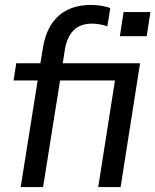

<svg xmlns="http://www.w3.org/2000/svg" viewBox="-20 -760 631 780"><path d="M64 0 133 -433H35L46 -503H144L155 -569Q169 -652 218.5 -696Q268 -740 350 -740Q370 -740 392 -736.5Q414 -733 428 -727L416 -653Q405 -657 388 -660.5Q371 -664 353 -664Q260 -664 243 -555L235 -503H549L470 0H379L447 -433H224L155 0ZM467 -613 482 -711H591L576 -613Z"/></svg>

Font: Mulish Medium
Style: Italic
Weight: 500
Italic angle: -9°
Designer: Vernon Adams
Foundry: Vernon Adams
Version: Version 3.603; ttfautohint (v1.8.3)